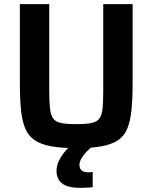

<svg xmlns="http://www.w3.org/2000/svg" viewBox="-20 -708 738 928"><path d="M349 8Q276 8 227 -1Q178 -10 148 -30Q118 -50 102.5 -86Q87 -122 81.5 -176.5Q76 -231 76 -307V-688H218V-271Q218 -218 221.5 -185.5Q225 -153 236.5 -136Q248 -119 275 -113.5Q302 -108 349 -108Q396 -108 422.5 -113.5Q449 -119 461 -136Q473 -153 476 -185.5Q479 -218 479 -271V-688H621V-307Q621 -231 615.5 -176.5Q610 -122 595 -86Q580 -50 550 -30Q520 -10 471 -1Q422 8 349 8ZM369 200Q323 200 298 189Q273 178 263 159Q253 140 253 118Q253 86 274 52Q295 18 328 -10L427 0Q414 9 399.5 24Q385 39 374.5 56Q364 73 364 89Q364 105 373.5 115Q383 125 411 125Q414 125 418.5 124.5Q423 124 428 123V197Q415 198 399.5 199Q384 200 369 200Z"/></svg>

Font: Saira Thin SemiBold
Style: Regular
Weight: 600
Version: Version 1.101